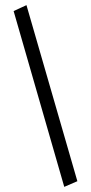

<svg xmlns="http://www.w3.org/2000/svg" viewBox="-20 -685 353 747"><path d="M230 42 33 -642 83 -665 281 20Z"/></svg>

Font: Inconsolata ExtraCondensed Thin
Style: Regular
Weight: 100
Width: 2
Monospace: yes
Designer: Raph Levien, Cyreal, Brenton Simpson
Foundry: Raph Levien, Cyreal, Google
Version: Version 3.100; ttfautohint (v1.8.4.7-5d5b)